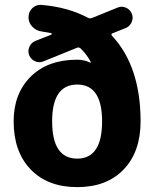

<svg xmlns="http://www.w3.org/2000/svg" viewBox="-20 -758 633 788"><path d="M297 -411Q194 -411 194 -260Q194 -107 297 -107Q399 -107 399 -260Q399 -411 297 -411ZM36 -260Q36 -374 106 -443.5Q176 -513 297 -513Q326 -513 350 -501H352Q353 -502 353 -503Q336 -535 310 -560Q303 -565 296 -562L158 -506Q141 -499 124 -506.5Q107 -514 100 -531Q93 -548 100.5 -565.5Q108 -583 125 -590L191 -616Q193 -617 192.5 -619Q192 -621 190 -622Q175 -625 150 -629Q128 -632 112.5 -648.5Q97 -665 97 -687Q97 -709 112 -724Q127 -739 149 -738Q259 -729 341 -685Q348 -681 357 -684L463 -727Q480 -734 497 -726.5Q514 -719 521 -702Q528 -685 520.5 -667.5Q513 -650 496 -643L441 -621Q438 -620 437.5 -617Q437 -614 439 -612Q557 -486 557 -260Q557 -135 487.5 -62.5Q418 10 297 10Q176 10 106 -62.5Q36 -135 36 -260Z"/></svg>

Font: Rounded Mplus 1c ExtraBold
Style: Regular
Weight: 800
Version: Version 1.059.20150529